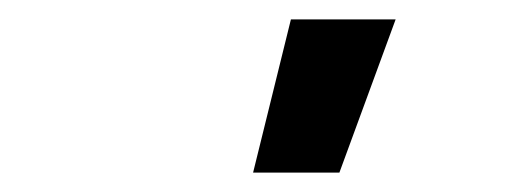

<svg xmlns="http://www.w3.org/2000/svg" viewBox="-20 -778 540 198"><path d="M241 -600 280 -758H388L330 -600Z"/></svg>

Font: Iosevka Extrabold
Style: Italic
Weight: 800
Italic angle: -9°
Monospace: yes
Designer: Belleve Invis
Foundry: Belleve Invis
Version: Version 32.5.0; ttfautohint (v1.8.4)